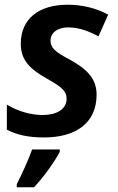

<svg xmlns="http://www.w3.org/2000/svg" viewBox="-20 -572 498 813"><path d="M167 10C302 10 389 -52 389 -171C389 -245 340 -284 273 -321C212 -353 194 -370 194 -400C194 -435 226 -456 268 -456C317 -456 360 -438 397 -418L438 -510C388 -537 330 -552 266 -552C143 -552 68 -491 68 -387C68 -318 106 -280 177 -240C245 -202 262 -185 262 -153C262 -110 220 -85 161 -85C106 -85 52 -103 9 -129V-23C51 -1 99 10 167 10ZM51 208V221H124C168 174 213 110 233 71V61H116C101 104 70 171 51 208Z"/></svg>

Font: Noto Sans SemiBold
Style: Italic
Weight: 600
Italic angle: -12°
Designer: Monotype Design Team
Foundry: Monotype Imaging Inc.
Version: Version 2.013